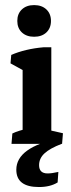

<svg xmlns="http://www.w3.org/2000/svg" viewBox="-20 -568 282 758"><path d="M133.8 170.4Q44.4 170.4 44.4 102.1Q44.4 57.6 87.2 26.6Q129.9 -4.4 217.3 -22.9L223.1 0Q176.3 18.1 155.3 37.8Q134.3 57.6 134.3 84Q134.3 116.7 168 116.7Q184.1 116.7 210.4 110.8L207.5 152.3Q178.2 170.4 133.8 170.4ZM69.3 -2.9V-342.3L182.6 -351.6V-2.9ZM69.3 -251.5V-314L88.9 -280.8L21.5 -317.9L24.4 -351.1Q50.8 -362.8 83.7 -370.6Q116.7 -378.4 151.4 -381.3H182.6V-303.7ZM25.4 0 28.8 -41Q41 -46.9 55.7 -51.5Q70.3 -56.2 87.9 -60.1L69.3 -12.2V-88.9H182.6V-12.2L165.5 -56.2L228.5 -42L225.1 0ZM114.7 -422.9Q84.5 -422.9 66.4 -439.9Q48.3 -457 48.3 -485.4Q48.3 -513.7 66.4 -530.8Q84.5 -547.9 114.7 -547.9Q145 -547.9 163.1 -530.8Q181.2 -513.7 181.2 -485.4Q181.2 -457 163.1 -439.9Q145 -422.9 114.7 -422.9Z"/></svg>

Font: Markazi Text
Style: Regular
Weight: 400
Designer: Borna Izadpanah (Arabic designer), Fiona Ross (Arabic design director) and Florian Runge (Latin designer)
Foundry: Borna Izadpanah and Florian Runge
Version: Version 1.000